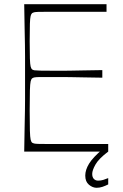

<svg xmlns="http://www.w3.org/2000/svg" viewBox="-20 -720 584 912"><path d="M95 0Q96 -72 97 -118Q98 -164 98.5 -194.5Q99 -225 99 -247.5Q99 -270 99 -293.5Q99 -317 99 -350Q99 -383 99 -406.5Q99 -430 99 -452.5Q99 -475 98.5 -505.5Q98 -536 97 -582Q96 -628 95 -700H486V-664Q468 -664 445.5 -664Q423 -664 397 -664Q371 -664 343.5 -664Q316 -664 288 -664Q236 -664 206 -664Q176 -664 161.5 -663.5Q147 -663 141.5 -661.5Q136 -660 133 -658Q128 -654 125.5 -644Q123 -634 122 -607Q121 -580 121 -524Q121 -469 122 -441.5Q123 -414 125.5 -404Q128 -394 133 -390Q137 -387 144.5 -386Q152 -385 174 -384.5Q196 -384 241 -384Q268 -384 285 -384Q302 -384 322 -384.5Q342 -385 375 -385.5Q408 -386 466 -387V-351Q408 -352 375 -352.5Q342 -353 322 -353.5Q302 -354 285 -354Q268 -354 241 -354Q196 -354 174 -354Q152 -354 144.5 -352.5Q137 -351 133 -348Q128 -344 125.5 -333Q123 -322 122 -291Q121 -260 121 -195Q121 -130 122 -99Q123 -68 125.5 -57Q128 -46 133 -42Q136 -40 141.5 -38.5Q147 -37 161.5 -36.5Q176 -36 206 -36Q236 -36 288 -36Q317 -36 345.5 -36Q374 -36 400 -36Q426 -36 450 -36Q474 -36 494 -36V0ZM439 172Q420 172 402.5 157.5Q385 143 385 114Q385 87 403 57.5Q421 28 468 -12L494 0Q449 34 433.5 61.5Q418 89 418 106Q418 122 426 130Q434 138 446 138Q459 138 470.5 134.5Q482 131 494 126V156Q480 163 466.5 167.5Q453 172 439 172Z"/></svg>

Font: Ojuju ExtraLight
Style: Regular
Weight: 200
Designer: Chisaokwu Joboson, Mirko Velimirovic
Foundry: Udi Foundry
Version: Version 1.000